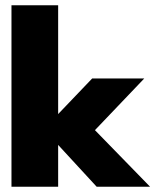

<svg xmlns="http://www.w3.org/2000/svg" viewBox="-20 -708 589 728"><path d="M329.5 -410.5H527L340 -214.5L549 0H346.5L200.5 -158.5V0H23.5V-688H200.5V-275.5Z"/></svg>

Font: League Spartan Thin ExtraBold
Style: Regular
Weight: 800
Version: Version 2.002